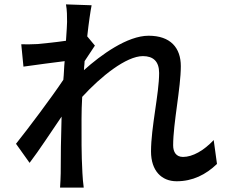

<svg xmlns="http://www.w3.org/2000/svg" viewBox="-20 -818 1040 876"><path d="M955 -179C910 -131 859 -102 815 -102C784 -102 770 -124 770 -155C770 -256 805 -417 805 -516C805 -600 758 -655 658 -655C561 -655 441 -568 363 -498C363 -504 364 -509 364 -514L365 -523C365 -528 366 -533 366 -539C382 -564 400 -591 413 -610L378 -652C385 -716 393 -769 398 -794L281 -798C286 -771 286 -743 286 -718C286 -707 284 -675 281 -632C234 -625 182 -620 151 -617C123 -616 102 -615 77 -616L87 -514C147 -522 230 -534 275 -539C272 -511 272 -482 269 -454C215 -373 109 -232 53 -162L115 -75C158 -131 215 -219 261 -286C258 -174 257 -120 257 -27C257 -11 255 21 254 38H362C359 18 357 -10 356 -29C351 -120 352 -189 352 -276C352 -308 353 -341 355 -376C440 -469 556 -562 632 -562C679 -562 706 -538 706 -485C706 -391 669 -237 669 -127C669 -39 717 9 786 9C859 9 919 -21 970 -70Z"/></svg>

Font: Spoqa Han Sans Neo Medium
Style: Regular
Weight: 500
Designer: [Spoqa Han Sans Neo] Dong-huui Kim  Younghwa Kang  Yujin Lee  [Noto Sans] Ryoko NISHIZUKA  (kana & ideographs); Paul D. 
Foundry: Spoqa (http://www.spoqa-han-sans.com)
Version: Version 1.000